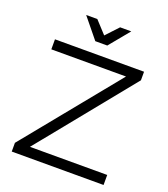

<svg xmlns="http://www.w3.org/2000/svg" viewBox="-159 -1005 975 1116"><g transform="rotate(20 329.0 -447.0)"><path d="M58 -699H609V-646L135 -62H613V0H45V-54L520 -637H58ZM390 -894H459L356 -769H282L180 -894H249L319 -818Z"/></g></svg>

Font: Gontserrat Light
Style: Regular
Weight: 300
Designer: Julieta Ulanovsky
Foundry: Julieta Ulanovsky
Version: Version 6.001